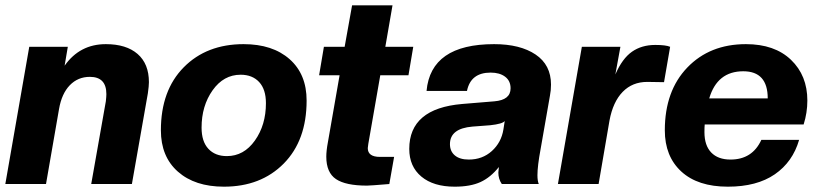

<svg xmlns="http://www.w3.org/2000/svg" viewBox="-21 -692 3076 722"><path d="M475 0H322L377 -311Q379 -329 379 -338Q379 -403 317 -403Q272 -403 241.5 -371.5Q211 -340 201 -282L152 0H-1L89 -516H234L222 -445Q279 -526 377 -526Q454 -526 496.5 -489Q539 -452 539 -383Q539 -369 535 -341Z M832 -105Q896 -105 937.5 -163.5Q979 -222 979 -304Q979 -356 953.5 -383.5Q928 -411 884 -411Q820 -411 778.5 -352.5Q737 -294 737 -212Q737 -160 762.5 -132.5Q788 -105 832 -105ZM821 10Q712 10 648 -46.5Q584 -103 584 -202Q584 -352 670 -439Q756 -526 895 -526Q1004 -526 1068 -469.5Q1132 -413 1132 -314Q1132 -164 1046 -77Q960 10 821 10Z M1359 6Q1279 6 1242.5 -18.5Q1206 -43 1206 -103Q1206 -125 1212 -157L1256 -409H1179L1197 -516H1275L1303 -672H1455L1428 -516H1533L1515 -409H1409L1364 -151Q1362 -139 1362 -135Q1362 -102 1408 -102H1461L1443 0Q1371 6 1359 6Z M1689 10Q1609 10 1563.5 -28Q1518 -66 1518 -132Q1518 -284 1717 -301L1838 -311Q1899 -316 1899 -360Q1899 -388 1878.5 -403.5Q1858 -419 1824 -419Q1749 -419 1735 -350H1583Q1599 -526 1837 -526Q1935 -526 1993 -487Q2051 -448 2051 -374Q2051 -352 2047 -332L2012 -132Q2000 -68 2000 -33Q2000 -12 2005 0H1866Q1853 -19 1853 -43Q1853 -46 1855 -64Q1824 -25 1786 -7.5Q1748 10 1689 10ZM1742 -92Q1793 -92 1828.5 -124Q1864 -156 1872 -205L1877 -237Q1869 -226 1822 -221L1756 -216Q1671 -209 1671 -150Q1671 -123 1689.5 -107.5Q1708 -92 1742 -92Z M2230 0H2077L2167 -516H2312L2293 -412Q2319 -472 2355.5 -497.5Q2392 -523 2443 -523Q2483 -523 2499 -516L2476 -383L2413 -384Q2357 -384 2320.5 -346.5Q2284 -309 2271 -239Z M2716 10Q2603 10 2541 -47Q2479 -104 2479 -202Q2479 -350 2563.5 -438Q2648 -526 2784 -526Q2892 -526 2953.5 -467Q3015 -408 3015 -314Q3015 -268 3001 -224H2629Q2628 -214 2628 -195Q2628 -145 2653.5 -118.5Q2679 -92 2726 -92Q2808 -92 2842 -166H2984Q2960 -83 2892.5 -36.5Q2825 10 2716 10ZM2774 -424Q2676 -424 2646 -322H2866Q2866 -424 2774 -424Z"/></svg>

Font: Creato Display ExtraBold
Style: Italic
Weight: 800
Italic angle: -10°
Version: Version 1.000